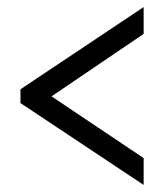

<svg xmlns="http://www.w3.org/2000/svg" viewBox="-20 -630 465 544"><path d="M387 -106 38 -338V-377L387 -610V-534L126 -357L387 -182Z"/></svg>

Font: Noto Serif Tamil ExtraCondensed
Style: Bold
Weight: 700
Width: 2
Designer: Indian Type Foundry, Tom Grace, and the Monotype Design Team
Foundry: Monotype Imaging Inc.
Version: Version 2.004; ttfautohint (v1.8.4.7-5d5b)